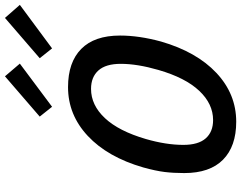

<svg xmlns="http://www.w3.org/2000/svg" viewBox="-120 -847 982 782"><g transform="rotate(-90 371.0 -456.0)"><path d="M287.1 -785.2 451.2 -926.8 502.9 -866.2 327.1 -734.9ZM524.9 -785.2 689 -926.8 742.2 -866.2 564.9 -734.9ZM407.2 -669.9Q508.3 -669.9 562.7 -616.2Q617.2 -562.5 617.2 -458Q617.2 -380.4 592.8 -291Q550.8 -146 464.8 -65.4Q378.9 15.1 266.1 15.1Q166 15.1 111.6 -38.6Q57.1 -92.3 57.1 -196.8Q57.1 -240.2 61.5 -276.4Q65.9 -312.5 80.1 -363.8Q122.1 -508.8 208.3 -589.4Q294.4 -669.9 407.2 -669.9ZM272.9 -79.1Q338.9 -79.1 392.1 -135.5Q445.3 -191.9 477.1 -301.8Q502 -387.7 502 -455.1Q502 -516.1 475.1 -546.1Q448.2 -576.2 399.9 -576.2Q334 -576.2 281 -519.8Q228 -463.4 195.8 -353Q171.9 -270.5 171.9 -200.2Q171.9 -139.2 198.5 -109.1Q225.1 -79.1 272.9 -79.1Z"/></g></svg>

Font: IntelOne Mono Medium
Style: Italic
Weight: 500
Italic angle: -16°
Designer: Fred Shallcrass
Foundry: Frere-Jones Type LLC
Version: Version 1.200;hotconv 1.1.0;makeotfexe 2.6.0;FJTRelease1.2